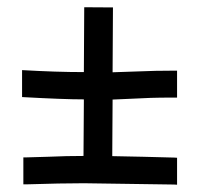

<svg xmlns="http://www.w3.org/2000/svg" viewBox="-20 -592 558 522"><path d="M40 -401.4Q132.8 -396 208 -396L209 -572.3L287.1 -571.8L286.1 -395.5Q313 -396 356.9 -397.9Q400.9 -399.9 453.1 -399.9H461.4V-326.7H453.1Q412.6 -326.7 389.6 -325.9Q366.7 -325.2 340.6 -323.7Q314.5 -322.3 286.1 -321.3V-315.9Q286.1 -289.1 285.6 -238.8Q285.2 -188.5 285.2 -167.5Q324.7 -167 368.4 -165.8Q412.1 -164.6 453.1 -163.6L461.4 -163.1V-89.8L453.1 -90.3Q214.8 -93.8 208 -93.8Q146 -93.8 52.2 -90.8H43.5V-164.1H51.8Q81.1 -164.6 110.8 -165.8Q140.6 -167 160.6 -167.5Q180.7 -168 207 -168Q207 -189.9 207.5 -240Q208 -290 208 -316.9V-321.8Q152.8 -321.8 40 -328.1Z"/></svg>

Font: Fantasque Sans Mono
Style: Regular
Weight: 400
Monospace: yes
Designer: Jany Belluz
Version: Version 1.8.0 ; ttfautohint (v1.8.2)